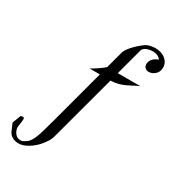

<svg xmlns="http://www.w3.org/2000/svg" viewBox="-385 -763 986 1085"><g transform="rotate(30 108.0 -220.0)"><path d="M-145.2 131.9C-145.2 117.2 -138.6 90.8 -138.6 74.6C-138.6 62.8 -145.3 60.1 -161.6 65.4L-182.8 120.6L-162.8 166.5C-155.6 185.1 -133.9 206.1 -95.8 206.1C-40.7 206.1 17.6 149.6 34.9 121.1C47.1 106.4 56.4 89.8 61.7 70.3L177.9 -361.8C252.2 -361.8 299.1 -403.8 340.6 -418.5H192.6L239.9 -594.7C244.6 -612.3 274.7 -624.5 303 -624.5C325.5 -624.5 346.5 -617.2 355.4 -599.6C338.2 -596.1 306.5 -577.1 306.5 -544.2C306.5 -525.3 319.8 -511.7 340.2 -511.7C358.6 -511.7 398.8 -526.9 398.8 -573.3C398.8 -617.8 358.9 -647.5 307.7 -647.5C294 -647.5 263.2 -645.5 240.6 -628.4C182.6 -585 157.9 -545.9 154.1 -531.7L123.8 -418.5C102.4 -398.9 75.3 -381.3 41.7 -361.8H108.6L11.7 0C-16.1 103.5 -27.8 140.1 -52.7 165.5C-70.7 176.3 -77 185.1 -94.6 185.1C-136.4 185.1 -145.2 137 -145.2 131.9Z"/></g></svg>

Font: Pierce
Style: Oblique
Weight: 400
Italic angle: -15°
Version: Version 0.2.0